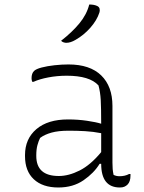

<svg xmlns="http://www.w3.org/2000/svg" viewBox="-20 -822 640 852"><path d="M479 -352V-100Q479 -84 480 -72Q481 -60 484 -46Q496 -40 510 -40Q535 -40 553 -50H559V-43Q559 -16 546 -3Q540 3 532 6.5Q524 10 512 10Q429 10 429 -95H422Q397 -54 350.5 -22Q304 10 239 10Q169 10 130 -26.5Q91 -63 91 -129V-134Q91 -206 141.5 -249Q192 -292 282 -292Q326 -292 366.5 -286Q407 -280 429 -273Q429 -343 427 -378.5Q425 -414 417 -443Q378 -486 276 -486Q234 -486 194.5 -478.5Q155 -471 129 -459H123Q120 -467 120 -475Q120 -496 131 -507Q140 -516 165 -522.5Q190 -529 222 -532.5Q254 -536 284 -536Q379 -536 429 -487.5Q479 -439 479 -352ZM141 -130Q141 -41 241 -41Q285 -41 333.5 -65.5Q382 -90 429 -147V-231Q393 -238 357.5 -240Q322 -242 285 -242Q239 -242 208.5 -233.5Q178 -225 158 -210Q151 -196 146 -177.5Q141 -159 141 -133ZM376 -802Q397 -802 410 -796Q420 -792 422 -783Q424 -774 421 -766Q410 -732 381 -699Q352 -666 315 -645Q293 -632 274 -632Q269 -632 262.5 -634Q256 -636 251 -641Q300 -679 332.5 -718.5Q365 -758 376 -802Z"/></svg>

Font: Recursive Sn Csl St Lt
Style: Regular
Weight: 300
Version: Version 1.079;hotconv 1.0.112;makeotfexe 2.5.65598; ttfautoh